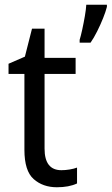

<svg xmlns="http://www.w3.org/2000/svg" viewBox="-20 -780 471 810"><path d="M239 -62Q256 -62 274 -65Q292 -68 305 -73V-6Q271 10 220 10Q161 10 122 -24.5Q83 -59 83 -148V-468H16V-511L85 -541L115 -659H168V-536H299V-468H168V-153Q168 -62 239 -62ZM431 -751Q426 -731 415 -703.5Q404 -676 390 -648Q376 -620 362 -600H316V-612Q321 -628 327 -655.5Q333 -683 338 -712Q343 -741 344 -760H431Z"/></svg>

Font: Noto Sans Myanmar SemiCondensed
Style: Regular
Weight: 400
Width: 4
Designer: Monotype Design Team
Foundry: Monotype Imaging Inc.
Version: Version 2.107; ttfautohint (v1.8.4.7-5d5b)